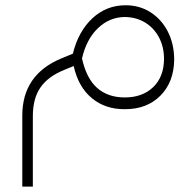

<svg xmlns="http://www.w3.org/2000/svg" viewBox="-20 -404 672 719"><path d="M446.8 4.9Q374.5 5.4 324 -36.4Q273.4 -78.1 255.9 -156.7L220.2 -142.1Q160.2 -117.7 131.6 -76.7Q103 -35.6 103 31.2V294.9H63.5V28.8Q63.5 -124.5 209.5 -185.1L252.9 -203.1Q273.4 -286.6 325.9 -335.4Q378.4 -384.3 450.2 -384.3Q502.9 -384.3 543.9 -357.9Q585 -331.5 608.4 -285.9Q631.8 -240.2 632.3 -182.1Q631.8 -97.2 580.8 -45.9Q529.8 5.4 446.8 4.9ZM447.3 -39.1Q513.2 -39.1 553.5 -77.6Q593.8 -116.2 594.2 -183.1Q594.2 -228.5 575.4 -263.9Q556.6 -299.3 523.4 -319.6Q490.2 -339.8 447.3 -340.3Q390.1 -339.8 346.9 -298.6Q303.7 -257.3 287.1 -185.1Q303.7 -109.9 344 -74.5Q384.3 -39.1 447.3 -39.1Z"/></svg>

Font: Inter Display Extra Light
Style: Regular
Weight: 200
Designer: Rasmus Andersson
Foundry: rsms
Version: Version 4.000;git-4fc901f